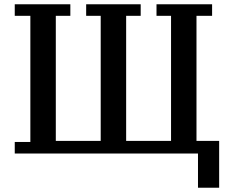

<svg xmlns="http://www.w3.org/2000/svg" viewBox="-20 -718 1077 898"><path d="M906 0H49V-54H122V-644H49V-698H309V-644H241V-59H451V-644H383V-698H638V-644H570V-59H780V-644H712V-698H972V-644H899V-59H1005V160H906Z"/></svg>

Font: IBM Plex Serif Medm
Style: Regular
Weight: 500
Designer: Mike Abbink, Paul van der Laan, Pieter van Rosmalen
Foundry: Bold Monday
Version: Version 3.001